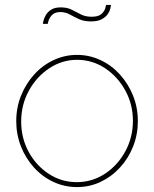

<svg xmlns="http://www.w3.org/2000/svg" viewBox="-20 -750 626 780"><path d="M293 10Q242 10 197 -11Q152 -32 118 -69.5Q84 -107 65 -155.5Q46 -204 46 -258Q46 -313 65.5 -361.5Q85 -410 119 -447.5Q153 -485 198 -506Q243 -527 293 -527Q343 -527 388 -506Q433 -485 467 -447.5Q501 -410 520.5 -361.5Q540 -313 540 -258Q540 -204 521 -155.5Q502 -107 467.5 -69.5Q433 -32 388.5 -11Q344 10 293 10ZM66 -256Q66 -189 96.5 -133Q127 -77 178.5 -43.5Q230 -10 292 -10Q354 -10 406 -44Q458 -78 489 -135Q520 -192 520 -259Q520 -326 489 -382.5Q458 -439 406.5 -473Q355 -507 293 -507Q232 -507 180 -472.5Q128 -438 97 -381Q66 -324 66 -256ZM350 -663Q321 -663 300.5 -672.5Q280 -682 263 -691.5Q246 -701 225 -701Q204 -701 193 -690.5Q182 -680 178 -668Q174 -656 174 -653H154Q154 -655 156.5 -665.5Q159 -676 166 -688.5Q173 -701 187.5 -710.5Q202 -720 227 -720Q253 -720 271.5 -710.5Q290 -701 308.5 -691.5Q327 -682 352 -682Q380 -682 392 -693Q404 -704 407.5 -716Q411 -728 411 -730H431Q431 -727 428.5 -716Q426 -705 418 -693Q410 -681 393.5 -672Q377 -663 350 -663Z"/></svg>

Font: Raleway Thin
Style: Regular
Weight: 100
Designer: Matt McInerney, Pablo Impallari, Rodrigo Fuenzalida
Foundry: Matt McInerney, Pablo Impallari, Rodrigo Fuenzalida
Version: Version 4.026